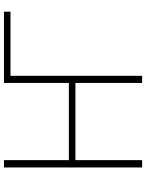

<svg xmlns="http://www.w3.org/2000/svg" viewBox="96 -834 738 970"><g transform="rotate(-90 465.0 -349.0)"><path d="M104 -698H141V-370H531V-698H891V-665H567V0H531V-337H141V0H104Z"/></g></svg>

Font: IBM Plex Sans ExtLt
Style: Regular
Weight: 200
Designer: Mike Abbink, Paul van der Laan, Pieter van Rosmalen
Foundry: Bold Monday
Version: Version 3.005